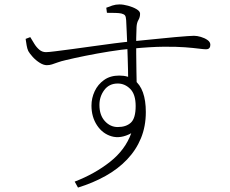

<svg xmlns="http://www.w3.org/2000/svg" viewBox="-20 -788 1040 869"><path d="M96 -612 117 -620Q126 -605 135.5 -589.5Q145 -574 158 -563Q171 -552 188 -552Q199 -552 231 -556Q263 -560 308 -566Q353 -572 402.5 -579Q452 -586 498.5 -592Q545 -598 580 -601Q643 -607 690.5 -612Q738 -617 772.5 -620Q807 -623 828 -624.5Q849 -626 858 -626Q872 -626 889 -621Q906 -616 919 -607Q932 -598 932 -585Q932 -576 927.5 -570.5Q923 -565 912 -565Q902 -565 879 -568Q856 -571 817.5 -574Q779 -577 720.5 -576.5Q662 -576 579 -568Q531 -564 475 -555Q419 -546 367 -535.5Q315 -525 278 -516Q256 -511 241 -505.5Q226 -500 215 -496.5Q204 -493 192 -493Q177 -493 159.5 -504Q142 -515 128 -530.5Q114 -546 108 -557Q103 -568 100.5 -583Q98 -598 96 -612ZM464 -730 461 -753Q473 -758 488.5 -763Q504 -768 521 -768Q538 -768 560 -762Q582 -756 598 -746.5Q614 -737 614 -726Q614 -710 606.5 -697.5Q599 -685 598 -665Q597 -647 596.5 -615.5Q596 -584 596.5 -545Q597 -506 597.5 -465Q598 -424 599 -388L560 -425Q560 -443 559.5 -468.5Q559 -494 558 -523.5Q557 -553 556 -584Q555 -615 553.5 -644Q552 -673 551 -697Q550 -713 545.5 -718.5Q541 -724 529 -727Q519 -729 503 -729.5Q487 -730 464 -730ZM520 -446Q561 -446 587.5 -426Q614 -406 627 -369.5Q640 -333 640 -281Q640 -216 618 -162.5Q596 -109 555 -66Q514 -23 457.5 8.5Q401 40 333 61L318 34Q409 -1 478 -55.5Q547 -110 574 -185Q526 -159 485 -171Q444 -183 419 -221Q394 -259 394 -310Q394 -344 408.5 -375Q423 -406 451 -426Q479 -446 520 -446ZM513 -213Q551 -213 572.5 -233Q594 -253 594 -308Q594 -361 569.5 -385.5Q545 -410 513 -410Q474 -410 452 -380.5Q430 -351 430 -313Q430 -267 454.5 -240Q479 -213 513 -213Z"/></svg>

Font: Noto Serif KR
Style: Regular
Weight: 200
Designer: Ryoko NISHIZUKA 西塚涼子 (kana & ideographs); Frank Grießhammer (Latin, Greek & Cyrillic); Wenlong ZHANG 张文龙 (bopomofo); San
Foundry: Adobe
Version: Version 2.001;hotconv 1.1.0;makeotfexe 2.6.0